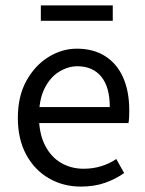

<svg xmlns="http://www.w3.org/2000/svg" viewBox="-20 -678 536 710"><path d="M279 12Q214 12 161 -18.5Q108 -49 77 -106Q46 -163 46 -242Q46 -322 77.5 -379Q109 -436 159 -467Q209 -498 264 -498Q326 -498 369.5 -470Q413 -442 435.5 -391Q458 -340 458 -270Q458 -257 457.5 -244.5Q457 -232 455 -223H106L105 -282H386Q386 -356 354.5 -394.5Q323 -433 266 -433Q232 -433 199 -413Q166 -393 145 -351.5Q124 -310 124 -244Q125 -181 147.5 -138.5Q170 -96 207 -75Q244 -54 289 -54Q324 -54 354.5 -63.5Q385 -73 410 -90L439 -38Q408 -16 368.5 -2Q329 12 279 12ZM131 -601V-658H397V-601Z"/></svg>

Font: Mada
Style: Regular
Weight: 400
Designer: Khaled Hosny
Version: Version 1.5